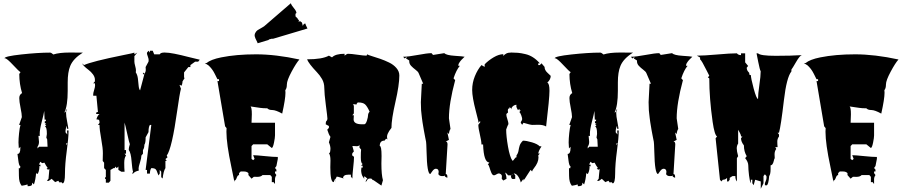

<svg xmlns="http://www.w3.org/2000/svg" viewBox="-20 -1075 5672 1202"><path d="M403.8 -559.1V-506.8Q403.8 -412.6 383.3 -371.1Q392.6 -371.1 392.6 -382.3V-386.2L401.4 -393.6Q393.6 -385.7 393.6 -366.9Q393.6 -348.1 400.6 -312Q407.7 -275.9 408.2 -269H398.9V-288.1Q390.1 -270.5 390.1 -251.5V-246.6L401.4 -232.9L399.4 -258.3H409.2V-254.4Q409.2 -212.9 397.9 -130.1Q386.7 -47.4 386.7 12Q386.7 71.3 371.6 73.2L364.3 65.4L352.5 67.4L344.7 56.6L323.2 65.9L324.7 64.5L303.2 44.4L285.2 57.6L273.4 56.6L283.7 44.4Q283.7 34.2 286.4 13.7Q289.1 -6.8 289.1 -17.6L280.3 -11.7L271.5 -22.5H279.3Q267.1 -38.6 258.3 -56.6L243.7 -53.7L232.4 -62.5L223.6 -44.4H232.4L233.4 -33.7L226.1 -35.2L226.6 -26.9Q226.6 -16.6 222.4 -1.5Q218.3 13.7 213.1 13.7Q208 13.7 206.1 5.9Q203.1 49.8 192.4 79.6L181.2 68.4V75.2Q181.2 83 175.8 86.9Q168.9 90.8 153.3 90.8L152.3 79.6Q138.2 84.5 115.7 87.9Q98.6 67.9 98.4 25.9Q98.1 -16.1 97.7 -22.5L105.5 -21.5L107.4 -33.7Q98.6 -36.1 94.5 -72Q90.3 -107.9 89.4 -111.3Q107.4 -111.3 107.4 -147.5V-156.2L97.7 -145.5L95.7 -183.1Q95.7 -206.1 99.4 -241.7Q103 -277.3 108.4 -293H99.6L116.7 -341.8Q116.7 -361.3 108.6 -400.4Q100.6 -439.5 100.6 -460.9Q100.6 -482.4 118.2 -492.2Q101.1 -547.4 100.6 -611.8L108.4 -623.5Q99.6 -627.4 61.3 -668.7Q22.9 -710 11.2 -710H8.3Q8.3 -722.7 113.3 -734.1Q218.3 -745.6 293.5 -745.6Q300.8 -745.6 314 -733.9Q350.6 -746.1 416 -746.1L498.5 -745.6Q438.5 -708 419.9 -662.6Q403.8 -624 403.8 -559.1ZM228.5 -235.8 229.5 -224.6H220.7L224.1 -187Q224.1 -168.9 214.8 -156.2L215.3 -145.5L224.1 -156.2H277.8L275.4 -202.1L270 -213.4L273.4 -235.8Q273.4 -281.2 261.7 -281.2L270 -293H261.7L269 -302.7H260.7L259.8 -314.9Q268.1 -314.9 268.1 -325.7H259.3L256.8 -380.4Q254.4 -362.3 241.5 -313.2Q228.5 -264.2 228.5 -235.8ZM400.4 -177.2 396 -179.2Q395 -179.2 395 -173.3V-165.5Q395 -166.5 402.3 -178.2Q401.4 -177.2 400.4 -177.2ZM374.5 75.7 369.6 73.2ZM322.3 67.4Q322.3 65.9 323.2 65.9Z M593.3 -372.1 583.5 -475.6H563.5V-484.9Q563.5 -492.7 569.3 -511.5Q575.2 -530.3 575.2 -539.8Q575.2 -549.3 574.2 -553.2H563.5L574.2 -565.4V-576.2Q574.2 -592.8 562 -609.4Q549.8 -626 535.2 -636.7Q496.1 -666.5 495.1 -678.2L505.9 -667.5Q553.2 -689.9 753.9 -730.5Q818.4 -743.2 821.3 -745.6V-734.9L839.4 -745.6L821.3 -723.6V-689Q821.3 -680.2 826.2 -662.1Q831.1 -644 831.1 -635Q831.1 -626 830.1 -621.6Q840.3 -606.9 843.3 -583.3Q846.2 -559.6 847.9 -538.8Q849.6 -518.1 856.9 -509.3L883.8 -610.4H875V-621.6L883.8 -612.8Q892.6 -624 892.6 -638.2Q892.6 -652.3 891.6 -655.3L909.7 -689Q910.6 -692.4 910.6 -699.7Q910.6 -707 905.3 -721.7Q899.9 -736.3 899.9 -741.2L900.4 -745.6L909.7 -757.3L918.5 -745.6V-757.3H936L945.3 -734.9H980Q984.9 -746.1 1010 -746.1Q1035.2 -746.1 1073.2 -738.5Q1111.3 -731 1159.9 -718.3Q1208.5 -705.6 1230.5 -701.2L1220.7 -689H1201.7L1171.9 -667.5V-655.3H1159.2L1132.3 -621.6V-587.9H1136.7L1122.6 -565.4Q1122.6 -556.2 1119.6 -545.9L1115.2 -538.1L1112.8 -537.6Q1110.8 -543.5 1108.4 -543.5Q1106 -543.5 1104 -543L1112.8 -519.5Q1104 -485.8 1090.3 -387.7Q1056.2 -143.6 1023.9 -101.1L1028.8 -90.3L1015.6 -79.1L1023.9 -67.4H1015.6V-22.5Q1003.9 -5.9 998 42.5L989.3 34.2V0L980 -11.2V11.7L972.2 23.4Q969.2 17.1 965.8 7.3Q962.4 -2.4 960.7 -6.3Q959 -10.3 955.1 -14.6Q948.2 -22.5 927.2 -22.5Q918.5 -9.8 918.5 11.7H900.4V-11.2H891.6L927.2 -293H918.5Q909.7 -280.8 909.7 -248L891.6 -214.8V-209Q891.6 -180.2 883.8 -168.9Q883.8 -147.9 875 -135.7V-112.8L865.2 -101.1Q865.2 -85.9 856.4 -58.1Q847.7 -30.3 847.7 -22Q847.7 -13.7 848.6 -6.8Q825.7 -2.9 813 11.7H807.1L813 0Q807.6 -15.1 803.7 -66.2Q799.8 -117.2 786.6 -135.7L786.1 -140.6Q786.1 -150.9 793 -172.4Q789.6 -177.7 776.9 -236.1Q764.2 -294.4 759.8 -307.6V-135.7H769V-112.8H759.8L769 -101.1Q757.8 -87.9 757.8 -55.2Q757.8 -22.5 759.8 0H739.7L721.2 -11.2V-32.7L710.9 -22.5L701.2 -32.7V-30.8Q701.2 -27.8 699.2 -24.7Q697.3 -21.5 696 -21.5Q694.8 -21.5 692.9 -23.4L671.4 -11.2V56.6L661.6 68.4H642.6V45.9H641.1Q637.2 45.9 637.2 40Q637.2 34.2 641.1 34.2H642.6V-11.2L631.8 -22.5V-56.6L623 -67.4L624 -114.7Q624.5 -145 613.8 -204.3Q603 -263.7 603 -293H593.3L603 -305.2V-310.1Q603 -321.3 599.1 -324.5Q595.2 -327.6 583.5 -327.6Q590.3 -352.5 603 -361.3H583.5Q581.5 -363.3 581.5 -365.2Q581.5 -368.2 584.2 -371.1Q586.9 -374 589.1 -374Q591.3 -374 593.3 -372.1Z M1800.8 -1054.7Q1804.2 -1042.5 1819.8 -1024.2Q1835.4 -1005.9 1835.9 -993.2Q1829.6 -991.7 1829.6 -983.9Q1829.6 -976.1 1831.5 -969.7Q1834.5 -968.3 1836.2 -966.6Q1837.9 -964.8 1839.6 -963.4Q1841.3 -961.9 1841.8 -960.9Q1842.3 -960 1843.8 -958Q1845.2 -956.1 1846.2 -950.7L1852.5 -952.1L1849.1 -939L1858.9 -942.4L1870.6 -933.6L1875.5 -913.1L1882.3 -924.8L1891.1 -928.2Q1892.6 -920.9 1904.8 -896.5L1691.9 -833Q1687 -832 1685.1 -832Q1683.1 -832 1683.1 -833L1662.1 -827.6L1663.1 -825.2L1592.8 -804.2Q1591.8 -810.1 1584.7 -823Q1577.6 -835.9 1575 -846.9Q1572.3 -857.9 1578.4 -869.4Q1584.5 -880.9 1593 -886.5Q1601.6 -892.1 1615 -899.2Q1628.4 -906.2 1633.3 -910.2ZM1590.8 32.2 1569.3 31.7 1554.7 43.5 1535.2 21V8.8Q1525.4 -1.5 1506.3 -1.5H1486.8L1476.6 8.8V21Q1467.8 21 1461.9 38.1Q1456.1 55.2 1447.8 55.2V65.4Q1442.9 39.1 1428.2 -31.2Q1397.5 -174.8 1397.5 -250.5Q1397.5 -265.6 1398.4 -272.9L1389.2 -284.2L1341.3 -567.4H1351.1V-579.1H1341.3Q1339.8 -581.5 1335.2 -591.1Q1330.6 -600.6 1329.1 -603.5Q1327.6 -606.4 1323.2 -615Q1318.8 -623.5 1316.7 -627Q1314.5 -630.4 1309.8 -637.5Q1305.2 -644.5 1302 -647.9Q1298.8 -651.4 1293.9 -657Q1289.1 -662.6 1284.7 -666Q1270 -676.3 1262.2 -680.2H1272.9Q1299.3 -702.6 1364.7 -715.8Q1459.5 -734.9 1582.8 -734.9Q1706.1 -734.9 1854.5 -702.6Q1835 -681.2 1805.4 -626.2Q1775.9 -571.3 1775.9 -546.4Q1775.9 -521.5 1766.1 -510.7L1767.1 -494.6Q1767.1 -455.6 1746.6 -363.8Q1706.1 -386.2 1684.6 -386.2Q1663.1 -386.2 1653.3 -397Q1627.4 -397 1609.1 -399.7Q1590.8 -402.3 1574 -404.8Q1557.1 -407.2 1547.9 -408.7Q1556.6 -403.8 1556.6 -359.4L1554.7 -306.6H1701.7V-227.5Q1701.7 -212.9 1695.3 -181.9Q1689 -150.9 1681.6 -148.4L1653.3 -171.4H1564.9L1554.7 -160.6V-80.1L1564.9 -72.3L1573.7 -80.1L1564.9 -103.5Q1587.9 -103 1639.4 -97.7Q1690.9 -92.3 1719.2 -92.3V-80.1L1710.4 -35.6L1701.7 -23.4L1710.4 -12.7V-1.5H1701.7V8.8L1710.4 21Q1701.7 33.2 1701.7 46.9V77.1L1692.9 65.4H1681.6V32.2L1671.9 21H1623.5Q1613.8 32.2 1590.8 32.2Z M2242.7 -16.6 2241.7 -22.5Q2241.7 -24.9 2242.7 -25.9H2250.5V-37.6H2240.7L2250.5 -48.8Q2238.8 -52.2 2238.8 -89.1Q2238.8 -126 2240.7 -138.7L2230.5 -150.9V-168.9Q2228 -159.7 2213.6 -159.7Q2199.2 -159.7 2186 -161.1L2195.3 -127L2186 -116.2L2184.1 -103L2195.3 -93.8H2196.3Q2196.3 -71.3 2191.2 -25.6Q2186 20 2186 42.5L2176.8 30.8V18.6H2159.7Q2128.4 18.6 2127.4 41Q2121.6 40 2108.4 35.4Q2095.2 30.8 2087.9 30.8L2078.6 50.3V42.5L2068.8 65.4Q2047.9 65.4 2047.9 -27.8L2048.8 -70.3Q2048.8 -104 2039.1 -116.2H2042.5Q2048.8 -125 2048.8 -143.3Q2048.8 -161.6 2039.1 -184.1L2048.8 -218.3Q2037.6 -232.9 2028.8 -263.2L2039.1 -274.4V-286.1L2019 -296.9Q2019 -314 2024.4 -318.4Q2029.8 -322.8 2029.8 -332.5Q2029.8 -342.3 2020 -416.5Q2010.3 -490.7 2010.3 -523.2Q2010.3 -555.7 1996.1 -580.1Q1981.9 -604.5 1963.9 -623Q1912.6 -676.8 1902.3 -703.6Q1997.6 -703.6 2039.1 -726.6L2058.6 -715.8Q2080.1 -738.3 2137.2 -738.3V-726.6Q2152.8 -738.3 2156.7 -738.3Q2178.7 -738.3 2217.8 -732.4Q2256.8 -726.6 2274.9 -726.6L2278.8 -734.9Q2284.2 -731 2308.3 -723.6Q2332.5 -716.3 2360.1 -706.8Q2387.7 -697.3 2415.5 -683.8Q2443.4 -670.4 2461.7 -649.2Q2480 -627.9 2480 -602.5Q2480 -543.5 2455.3 -435.8Q2430.7 -328.1 2430.7 -274.4Q2397.9 -233.9 2403.8 -210.4Q2403.8 -205.6 2406.2 -202.1L2397 -207L2387.7 -194.8Q2357.4 -194.8 2357.4 -161.1Q2368.7 -161.1 2368.7 -98.1L2367.7 -51.8Q2367.7 20 2377.4 53.2L2367.7 86.9L2318.8 53.2Q2312 53.2 2309.6 47.9Q2307.1 42.5 2299.3 42.5Q2291.5 42.5 2287.1 44.2Q2282.7 45.9 2281.2 48.1Q2279.8 50.3 2276.4 55.7Q2272.9 61 2269.5 65.4Q2269.5 48.8 2280.3 44.4Q2280.3 43 2263.2 29.3L2259.8 30.8V47.4Q2259.3 41.5 2254.4 35.6Q2240.7 19 2240.7 -14.2Q2242.7 -14.2 2242.7 -16.6ZM2195.3 -353.5 2193.8 -327.6Q2193.8 -296.9 2246.6 -296.9H2259.8Q2270 -296.9 2277.1 -319.6Q2284.2 -342.3 2284.2 -353.8Q2284.2 -365.2 2293.9 -376Q2278.3 -410.6 2264.9 -422.1Q2251.5 -433.6 2222.7 -433.6Q2216.8 -433.6 2213.6 -426.3Q2210.4 -418.9 2209.5 -418.9L2204.6 -422.4H2187.5Q2190.4 -421.9 2192.9 -417.7Q2195.3 -413.6 2195.3 -409.7V-365.2L2186 -353.5ZM2078.6 65.4Q2077.6 62 2077.6 56.9Q2077.6 51.8 2078.6 50.3ZM2127.4 41 2134.3 42.5H2127.4Z M2781.7 -170.4 2770.5 14.6Q2780.8 14.6 2780.8 32.2V37.6Q2764.6 34.2 2761.2 20V26.9L2749 27.3Q2740.2 28.3 2732.4 23.9Q2724.6 19.5 2724.6 13.4Q2724.6 7.3 2725.6 3.9H2726.6Q2726.6 -18.6 2709 -18.6Q2697.3 -18.6 2686.5 -3.2Q2675.8 12.2 2673.8 14.6Q2653.3 13.7 2650.4 -126Q2648.9 -180.2 2647.5 -187.3Q2646 -194.3 2642.3 -213.1Q2638.7 -231.9 2637.5 -238.3Q2636.2 -244.6 2633.1 -262Q2629.9 -279.3 2628.9 -287.1L2625 -310.5Q2622.6 -326.2 2621.6 -335.7Q2620.6 -345.2 2618.9 -359.6Q2617.2 -374 2616.2 -385.3Q2614.7 -411.6 2614.7 -435.5L2620.6 -550.8H2629.4L2600.6 -617.7Q2596.7 -627 2581.3 -638.4Q2565.9 -649.9 2553.7 -662.8Q2541.5 -675.8 2542 -692.4V-696.3L2522 -709L2527.8 -719.7L2513.2 -709L2503.9 -719.7Q2536.1 -719.7 2595.5 -731Q2654.8 -742.2 2681.6 -742.2L2690.9 -731L2761.2 -742.2Q2774.4 -729 2827.4 -725.6Q2880.4 -722.2 2888.7 -719.7Q2888.2 -719.2 2884.5 -715.8Q2880.9 -712.4 2879.6 -710.9Q2878.4 -709.5 2874.8 -706.1Q2871.1 -702.6 2869.1 -700.4Q2867.2 -698.2 2864 -694.6Q2860.8 -690.9 2859.1 -688.2Q2857.4 -685.5 2855.2 -682.1Q2853 -678.7 2851.6 -675.8Q2849.1 -669.4 2849.1 -663.1H2858.9Q2836.9 -637.7 2819.3 -584.5L2829.6 -573.2Q2790.5 -428.2 2790.5 -334.5L2800.3 -267.6Q2792.5 -257.3 2790.5 -235.8L2780.8 -245.6L2790.5 -199.2L2770.5 -189Q2781.7 -189 2781.7 -170.4Z M3312.5 -293Q3301.3 -293 3257.3 -306.2L3249 -293.9L3240.2 -306.2Q3240.2 -312 3244.6 -317.6Q3249 -323.2 3249 -330.1Q3249 -336.9 3243.2 -353.3Q3237.3 -369.6 3231.4 -373L3240.2 -385.3L3233.4 -383.8L3231.4 -393.6L3222.7 -385.3Q3212.4 -402.8 3212.4 -409.9Q3212.4 -417 3213.4 -418.9Q3202.1 -418.9 3192.1 -410.9Q3182.1 -402.8 3180.2 -390.1L3178.7 -397L3169.9 -404.8V-397Q3159.2 -397 3159.2 -382.3Q3159.2 -379.9 3160.6 -371.1L3150.9 -362.3L3149.9 -357.9Q3149.9 -347.7 3156.5 -328.1Q3163.1 -308.6 3163.1 -297.9Q3161.1 -295.9 3155 -280.8Q3148.9 -265.6 3148.9 -264.2Q3148.9 -222.7 3160.2 -157.7Q3171.4 -92.8 3188 -68.8Q3193.8 -68.8 3200.2 -79.6Q3206.5 -90.3 3213.4 -90.3V-102.1Q3223.6 -115.7 3226.1 -131.6Q3228.5 -147.5 3233.2 -163.1Q3237.8 -178.7 3253.9 -194.3Q3275.9 -194.3 3310.8 -183.8Q3345.7 -173.3 3359.4 -158.2V-159.7L3370.1 -158.2Q3352.5 -132.8 3349.6 -113.8H3359.4L3349.6 -102.1L3351.1 -89.4Q3351.1 -57.1 3322.8 -22Q3312.5 -9.3 3311 -1.5L3301.8 -11.7Q3294.4 -2 3280.5 21Q3266.6 43.9 3257.3 55.2V44.4L3240.2 67.4Q3235.8 46.9 3223.6 28.8Q3211.4 10.7 3195.8 10.7L3205.6 22.5V44.4L3192.4 45.9Q3178.7 46.9 3178.7 22.5H3160.6Q3151.9 9.8 3142.1 4.9Q3143.6 10.3 3146.5 17.6Q3150.9 30.3 3150.9 44.4L3130.9 55.2L3121.1 44.4L3122.1 27.3Q3122.1 20.5 3115.5 15.6Q3108.9 10.7 3103 10.7Q3097.2 10.7 3087.4 16.6Q3077.6 22.5 3072.8 22.5Q3062.5 22.5 3055.7 5.6Q3048.8 -11.2 3043.9 -28.1Q3039.1 -44.9 3033.7 -44.9L3043.9 -57.6Q3008.3 -57.6 3004.4 -170.4H2994.1Q2994.1 -191.9 2984.4 -232.4Q2974.6 -272.9 2974.6 -293.9L2987.3 -311L2984.9 -316.9L2974.6 -306.6V-316.9Q2971.2 -333.5 2959 -378.9Q2936 -466.8 2936 -511.7Q2936 -556.6 2952.9 -597.9Q2969.7 -639.2 2994.1 -667.5L3014.2 -656.2V-672.4Q3037.6 -696.8 3070.3 -716.1Q3103 -735.4 3130.9 -735.8V-724.6Q3137.7 -733.4 3149.2 -739.7Q3160.6 -746.1 3181.4 -746.1Q3202.1 -746.1 3222.4 -744.4Q3242.7 -742.7 3269 -736.3Q3318.8 -725.1 3359.4 -678.7H3349.6V-667.5H3359.4L3370.1 -678.7L3389.2 -656.2Q3389.2 -636.2 3407.2 -619.6Q3425.3 -603 3427.7 -600.1Q3427.7 -577.1 3406.2 -557.6Q3419.9 -553.2 3419.9 -506.3Q3419.9 -459.5 3398.9 -283.2Q3380.4 -293.9 3350.6 -293.9ZM3188 13.7Q3187 19 3180.2 22.5Q3188 22.5 3188 13.7ZM3076.2 9.8Q3075.2 8.8 3074.2 8.8Q3073.2 8.8 3073.2 10.7Q3073.2 9.8 3076.2 9.8Z M3848.1 -559.1V-506.8Q3848.1 -412.6 3827.6 -371.1Q3836.9 -371.1 3836.9 -382.3V-386.2L3845.7 -393.6Q3837.9 -385.7 3837.9 -366.9Q3837.9 -348.1 3845 -312Q3852.1 -275.9 3852.5 -269H3843.3V-288.1Q3834.5 -270.5 3834.5 -251.5V-246.6L3845.7 -232.9L3843.8 -258.3H3853.5V-254.4Q3853.5 -212.9 3842.3 -130.1Q3831.1 -47.4 3831.1 12Q3831.1 71.3 3815.9 73.2L3808.6 65.4L3796.9 67.4L3789.1 56.6L3767.6 65.9L3769 64.5L3747.6 44.4L3729.5 57.6L3717.8 56.6L3728 44.4Q3728 34.2 3730.7 13.7Q3733.4 -6.8 3733.4 -17.6L3724.6 -11.7L3715.8 -22.5H3723.6Q3711.4 -38.6 3702.6 -56.6L3688 -53.7L3676.8 -62.5L3668 -44.4H3676.8L3677.7 -33.7L3670.4 -35.2L3670.9 -26.9Q3670.9 -16.6 3666.7 -1.5Q3662.6 13.7 3657.5 13.7Q3652.3 13.7 3650.4 5.9Q3647.5 49.8 3636.7 79.6L3625.5 68.4V75.2Q3625.5 83 3620.1 86.9Q3613.3 90.8 3597.7 90.8L3596.7 79.6Q3582.5 84.5 3560.1 87.9Q3543 67.9 3542.7 25.9Q3542.5 -16.1 3542 -22.5L3549.8 -21.5L3551.8 -33.7Q3543 -36.1 3538.8 -72Q3534.7 -107.9 3533.7 -111.3Q3551.8 -111.3 3551.8 -147.5V-156.2L3542 -145.5L3540 -183.1Q3540 -206.1 3543.7 -241.7Q3547.4 -277.3 3552.7 -293H3543.9L3561 -341.8Q3561 -361.3 3553 -400.4Q3544.9 -439.5 3544.9 -460.9Q3544.9 -482.4 3562.5 -492.2Q3545.4 -547.4 3544.9 -611.8L3552.7 -623.5Q3543.9 -627.4 3505.6 -668.7Q3467.3 -710 3455.6 -710H3452.6Q3452.6 -722.7 3557.6 -734.1Q3662.6 -745.6 3737.8 -745.6Q3745.1 -745.6 3758.3 -733.9Q3794.9 -746.1 3860.4 -746.1L3942.9 -745.6Q3882.8 -708 3864.3 -662.6Q3848.1 -624 3848.1 -559.1ZM3672.9 -235.8 3673.8 -224.6H3665L3668.5 -187Q3668.5 -168.9 3659.2 -156.2L3659.7 -145.5L3668.5 -156.2H3722.2L3719.7 -202.1L3714.4 -213.4L3717.8 -235.8Q3717.8 -281.2 3706.1 -281.2L3714.4 -293H3706.1L3713.4 -302.7H3705.1L3704.1 -314.9Q3712.4 -314.9 3712.4 -325.7H3703.6L3701.2 -380.4Q3698.7 -362.3 3685.8 -313.2Q3672.9 -264.2 3672.9 -235.8ZM3844.7 -177.2 3840.3 -179.2Q3839.4 -179.2 3839.4 -173.3V-165.5Q3839.4 -166.5 3846.7 -178.2Q3845.7 -177.2 3844.7 -177.2ZM3818.8 75.7 3814 73.2ZM3766.6 67.4Q3766.6 65.9 3767.6 65.9Z M4207.5 -170.4 4196.3 14.6Q4206.5 14.6 4206.5 32.2V37.6Q4190.4 34.2 4187 20V26.9L4174.8 27.3Q4166 28.3 4158.2 23.9Q4150.4 19.5 4150.4 13.4Q4150.4 7.3 4151.4 3.9H4152.3Q4152.3 -18.6 4134.8 -18.6Q4123 -18.6 4112.3 -3.2Q4101.6 12.2 4099.6 14.6Q4079.1 13.7 4076.2 -126Q4074.7 -180.2 4073.2 -187.3Q4071.8 -194.3 4068.1 -213.1Q4064.5 -231.9 4063.2 -238.3Q4062 -244.6 4058.8 -262Q4055.7 -279.3 4054.7 -287.1L4050.8 -310.5Q4048.3 -326.2 4047.4 -335.7Q4046.4 -345.2 4044.7 -359.6Q4043 -374 4042 -385.3Q4040.5 -411.6 4040.5 -435.5L4046.4 -550.8H4055.2L4026.4 -617.7Q4022.5 -627 4007.1 -638.4Q3991.7 -649.9 3979.5 -662.8Q3967.3 -675.8 3967.8 -692.4V-696.3L3947.8 -709L3953.6 -719.7L3939 -709L3929.7 -719.7Q3961.9 -719.7 4021.2 -731Q4080.6 -742.2 4107.4 -742.2L4116.7 -731L4187 -742.2Q4200.2 -729 4253.2 -725.6Q4306.2 -722.2 4314.5 -719.7Q4314 -719.2 4310.3 -715.8Q4306.6 -712.4 4305.4 -710.9Q4304.2 -709.5 4300.5 -706.1Q4296.9 -702.6 4294.9 -700.4Q4293 -698.2 4289.8 -694.6Q4286.6 -690.9 4284.9 -688.2Q4283.2 -685.5 4281 -682.1Q4278.8 -678.7 4277.3 -675.8Q4274.9 -669.4 4274.9 -663.1H4284.7Q4262.7 -637.7 4245.1 -584.5L4255.4 -573.2Q4216.3 -428.2 4216.3 -334.5L4226.1 -267.6Q4218.3 -257.3 4216.3 -235.8L4206.5 -245.6L4216.3 -199.2L4196.3 -189Q4207.5 -189 4207.5 -170.4Z M4637.2 -164.6Q4619.1 -188 4619.1 -209.5L4627.9 -220.7H4619.1Q4619.1 -231.4 4610.8 -245.4Q4602.5 -259.3 4601.1 -262.7V-176.3Q4592.3 -163.6 4592.3 -146.2Q4592.3 -128.9 4601.1 -97.2L4593.3 -85V61Q4583.5 49.8 4583.5 27.3H4566.4Q4564.9 27.3 4556.9 32.7Q4548.8 38.1 4548.3 38.6V50.3L4540 61H4531.7V38.6Q4521.5 50.3 4504.9 50.3L4496.1 61L4487.3 50.3L4460 -209.5L4469.2 -220.7Q4453.6 -228.5 4441.4 -312Q4420.4 -460.4 4420.4 -584.5L4411.6 -590.3L4420.4 -601.1Q4417.5 -606 4404.8 -631.8Q4373 -696.3 4362.8 -703.6V-714.8L4342.8 -726.6Q4386.2 -726.6 4470.2 -733.9Q4554.2 -741.2 4593.3 -741.2Q4601.6 -730 4619.1 -730V-741.2H4645V-684.6L4663.6 -662.1L4654.8 -651.4Q4654.8 -635.3 4665.5 -624.5Q4671.9 -618.2 4671.1 -616.7Q4670.4 -615.2 4670.4 -612.5Q4670.4 -609.9 4672.9 -607.2Q4675.3 -604.5 4677.7 -604.5L4680.7 -606Q4680.7 -586.4 4698.2 -521Q4715.8 -455.6 4725.6 -455.6V-456.1Q4725.6 -486.3 4733.9 -542.5Q4742.2 -598.6 4742.2 -628.9Q4736.8 -637.2 4726.6 -688.7Q4716.3 -740.2 4716.3 -741.2H4725.6Q4738.8 -725.6 4836.4 -725.6Q4934.1 -725.6 5000 -730Q4987.3 -727.5 4963.6 -686.5Q4939.9 -645.5 4934.6 -639.6V-627.9Q4904.3 -590.3 4887.7 -448.2Q4868.7 -286.1 4856.9 -244.1H4848.1L4856.9 -232.9V-220.7Q4846.2 -206.5 4846.2 -189Q4846.2 -171.4 4848.1 -153.8H4833.5L4839.8 -142.6Q4829.1 -128.9 4829.1 -109.1Q4829.1 -89.4 4830.1 -85Q4826.7 -80.1 4824.2 -67.9Q4817.9 -40 4804.2 -40V-16.1Q4804.2 15.6 4795.4 27.3Q4790.5 85.4 4778.3 85.4L4768.6 84.5V71.8Q4768.6 70.3 4773.7 58.6Q4778.8 46.9 4778.8 38.1Q4778.8 29.3 4778.3 27.3L4768.6 16.1L4759.8 27.3V71.8L4742.7 106.9V61L4707.5 50.3L4698.2 84.5L4689.9 71.8V50.3H4680.7V71.8Q4673.8 62.5 4669.2 23.2Q4664.6 -16.1 4664.6 -38.6Q4664.6 -61 4645 -85L4654.8 -97.2Q4637.2 -126 4637.2 -164.6Z M5341.3 32.2 5319.8 31.7 5305.2 43.5 5285.6 21V8.8Q5275.9 -1.5 5256.8 -1.5H5237.3L5227.1 8.8V21Q5218.3 21 5212.4 38.1Q5206.5 55.2 5198.2 55.2V65.4Q5193.4 39.1 5178.7 -31.2Q5147.9 -174.8 5147.9 -250.5Q5147.9 -265.6 5148.9 -272.9L5139.6 -284.2L5091.8 -567.4H5101.6V-579.1H5091.8Q5090.3 -581.5 5085.7 -591.1Q5081.1 -600.6 5079.6 -603.5Q5078.1 -606.4 5073.7 -615Q5069.3 -623.5 5067.1 -627Q5064.9 -630.4 5060.3 -637.5Q5055.7 -644.5 5052.5 -647.9Q5049.3 -651.4 5044.4 -657Q5039.6 -662.6 5035.2 -666Q5020.5 -676.3 5012.7 -680.2H5023.4Q5049.8 -702.6 5115.2 -715.8Q5210 -734.9 5333.3 -734.9Q5456.5 -734.9 5605 -702.6Q5585.4 -681.2 5555.9 -626.2Q5526.4 -571.3 5526.4 -546.4Q5526.4 -521.5 5516.6 -510.7L5517.6 -494.6Q5517.6 -455.6 5497.1 -363.8Q5456.5 -386.2 5435.1 -386.2Q5413.6 -386.2 5403.8 -397Q5377.9 -397 5359.6 -399.7Q5341.3 -402.3 5324.5 -404.8Q5307.6 -407.2 5298.3 -408.7Q5307.1 -403.8 5307.1 -359.4L5305.2 -306.6H5452.1V-227.5Q5452.1 -212.9 5445.8 -181.9Q5439.5 -150.9 5432.1 -148.4L5403.8 -171.4H5315.4L5305.2 -160.6V-80.1L5315.4 -72.3L5324.2 -80.1L5315.4 -103.5Q5338.4 -103 5389.9 -97.7Q5441.4 -92.3 5469.7 -92.3V-80.1L5460.9 -35.6L5452.1 -23.4L5460.9 -12.7V-1.5H5452.1V8.8L5460.9 21Q5452.1 33.2 5452.1 46.9V77.1L5443.4 65.4H5432.1V32.2L5422.4 21H5374Q5364.3 32.2 5341.3 32.2Z"/></svg>

Font: Butcherman
Style: Regular
Weight: 400
Version: Version 001.003